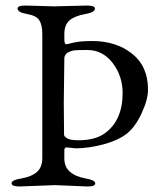

<svg xmlns="http://www.w3.org/2000/svg" viewBox="-20 -673 599 698"><path d="M265.1 -163.1Q327.1 -163.1 361.8 -189Q425.8 -235.8 425.8 -335Q425.8 -396 390.1 -443.4Q354 -490.7 298.8 -491.2H289.1Q267.1 -491.2 253.9 -490.2Q240.2 -489.3 227.5 -482.4Q214.8 -475.6 213.9 -461.9Q211.9 -341.8 211.9 -299.8L212.9 -183.1Q212.9 -176.8 224.6 -169.9Q236.3 -163.1 265.1 -163.1ZM213.9 -548.8V-532.2Q213.9 -512.2 220.2 -512.2Q222.2 -512.2 231.9 -514.2L243.2 -517.1Q270 -523.9 314.9 -523.9Q401.9 -523.9 460 -478Q518.1 -432.1 518.1 -347.2Q518.1 -311 494.6 -260.7Q471.2 -210 439 -185.5Q406.2 -161.1 353.5 -147.5Q300.8 -133.8 255.9 -133.8L222.2 -137.2Q214.4 -137.2 213.9 -127.9V-96.2Q213.9 -38.1 293 -23.9Q326.2 -18.1 326.2 -6.3Q326.2 5.4 296.9 4.9L180.2 0L50.8 4.9Q22 4.9 22 -6.8Q22 -18.6 58.6 -24.4Q94.7 -30.8 114.3 -47.9Q133.8 -64.9 133.8 -99.1V-548.8Q133.8 -582 123 -599.1Q112.3 -616.2 78.1 -622.1Q43.9 -627.9 43.9 -642.1Q43.9 -653.3 73.2 -652.8L176.8 -649.9L295.9 -652.8Q324.7 -652.8 325.2 -642.1Q325.2 -627.9 288.6 -621.6Q252 -615.2 232.9 -599.1Q213.9 -583 213.9 -548.8Z"/></svg>

Font: EBGaramond
Style: Regular
Weight: 400
Version: Version 000.012g